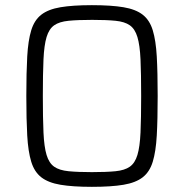

<svg xmlns="http://www.w3.org/2000/svg" viewBox="-20 -716 713 744"><path d="M336 8Q262 8 214.5 0Q167 -8 140 -29Q113 -50 101 -89.5Q89 -129 85.5 -191Q82 -253 82 -344Q82 -435 85.5 -497Q89 -559 101 -598.5Q113 -638 140 -659Q167 -680 214.5 -688Q262 -696 336 -696Q411 -696 458.5 -688Q506 -680 533 -659Q560 -638 572 -598.5Q584 -559 587.5 -497Q591 -435 591 -344Q591 -253 587.5 -191Q584 -129 572 -89.5Q560 -50 533 -29Q506 -8 458.5 0Q411 8 336 8ZM336 -49Q392 -49 427.5 -52.5Q463 -56 483 -70Q503 -84 512.5 -115.5Q522 -147 524.5 -202.5Q527 -258 527 -344Q527 -430 524.5 -485.5Q522 -541 512.5 -572.5Q503 -604 483 -618Q463 -632 427.5 -635.5Q392 -639 337 -639Q282 -639 246 -635.5Q210 -632 190 -618Q170 -604 160.5 -572.5Q151 -541 148.5 -485.5Q146 -430 146 -344Q146 -258 148.5 -202.5Q151 -147 160.5 -115.5Q170 -84 190 -70Q210 -56 246 -52.5Q282 -49 336 -49Z"/></svg>

Font: Saira Thin Light
Style: Regular
Weight: 300
Version: Version 1.101